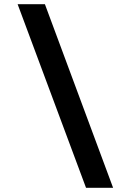

<svg xmlns="http://www.w3.org/2000/svg" viewBox="-20 -753 590 915"><path d="M64 -733H194L519 142H390Z"/></svg>

Font: Arima Madurai Black
Style: Regular
Weight: 900
Designer: Joana Correia and Natanael Gama
Foundry: NDISCOVER
Version: Version 1.019